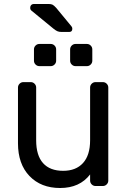

<svg xmlns="http://www.w3.org/2000/svg" viewBox="-20 -931 637 961"><path d="M342 -787Q342 -771 326 -771H289Q275 -771 266.5 -775Q258 -779 247 -788L136 -879Q131 -884 131 -891Q131 -900 136 -905.5Q141 -911 150 -911H224Q236 -911 243 -907.5Q250 -904 261 -892L337 -800Q342 -795 342 -787ZM97 -520H134Q145 -520 153 -512Q161 -504 161 -493V-229Q161 -153 195.5 -114.5Q230 -76 296 -76Q360 -76 395.5 -115Q431 -154 431 -229V-493Q431 -504 439 -512Q447 -520 458 -520H495Q506 -520 514 -512Q522 -504 522 -493V-27Q522 -16 514 -8Q506 0 495 0H458Q447 0 439 -8Q431 -16 431 -27V-58Q379 10 281 10Q185 10 127.5 -50Q70 -110 70 -214V-493Q70 -504 78 -512Q86 -520 97 -520ZM234 -600H177Q166 -600 158 -608Q150 -616 150 -627V-684Q150 -695 158 -703Q166 -711 177 -711H234Q245 -711 253 -703Q261 -695 261 -684V-627Q261 -616 253 -608Q245 -600 234 -600ZM415 -600H358Q347 -600 339 -608Q331 -616 331 -627V-684Q331 -695 339 -703Q347 -711 358 -711H415Q426 -711 434 -703Q442 -695 442 -684V-627Q442 -616 434 -608Q426 -600 415 -600Z"/></svg>

Font: Contemporary
Style: Regular
Weight: 400
Designer: Victor Tran
Foundry: Victor Tran
Version: Version 1.100